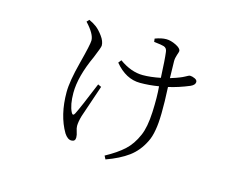

<svg xmlns="http://www.w3.org/2000/svg" viewBox="-89 -694 1177 914"><g transform="rotate(15 500.0 -237.0)"><path d="M368.2 -258.8 384.8 -251Q331.1 -93.8 331.1 -92.8Q322.3 -62.5 322.3 -42Q322.3 -31.2 327.6 -15.6Q333 0 333 12.7Q333 32.2 313.5 32.2Q294.9 32.2 278.3 6.8Q232.4 -71.3 232.4 -184.6Q232.4 -238.3 257.8 -335.4Q283.2 -432.6 283.2 -452.1Q283.2 -484.4 237.3 -533.2L248 -544.9Q269.5 -535.2 285.2 -523.4Q301.8 -510.7 319.3 -486.8Q336.9 -462.9 336.9 -441.4Q336.9 -432.6 314.5 -378.9Q264.6 -270.5 264.6 -189.5Q264.6 -130.9 281.2 -97.7Q290 -80.1 298.8 -97.7Q315.4 -129.9 368.2 -258.8ZM573.2 -523.4 571.3 -539.1Q602.5 -550.8 626 -550.8Q648.4 -550.8 674.3 -538.1Q700.2 -525.4 700.2 -511.7Q700.2 -507.8 694.3 -491.2Q688.5 -474.6 688.5 -459Q688.5 -442.4 690.4 -376Q724.6 -386.7 735.4 -391.6Q748 -396.5 757.8 -401.9Q767.6 -407.2 772.5 -409.7Q777.3 -412.1 779.3 -412.1Q791 -412.1 803.7 -406.2Q816.4 -400.4 816.4 -390.6Q816.4 -376 794.9 -366.2Q741.2 -343.8 692.4 -333Q700.2 -181.6 688.5 -121.1Q682.6 -85 669.9 -60.5Q644.5 -8.8 602.1 22.5Q559.6 53.7 494.1 77.1L485.4 60.5Q541 30.3 574.7 -0.5Q608.4 -31.2 629.9 -81.1Q648.4 -123 651.9 -198.7Q655.3 -274.4 650.4 -325.2Q603.5 -317.4 558.6 -317.4Q488.3 -317.4 433.6 -383.8L445.3 -398.4Q503.9 -356.4 561.5 -356.4Q599.6 -356.4 648.4 -366.2Q644.5 -456.1 639.6 -492.2Q637.7 -510.7 622.1 -515.6Q614.3 -518.6 573.2 -523.4Z"/></g></svg>

Font: GenYoMin TW TTF ExtraLight
Style: Regular
Weight: 250
Version: Version 1.300